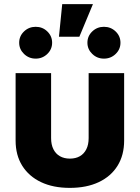

<svg xmlns="http://www.w3.org/2000/svg" viewBox="-20 -891 669 919"><path d="M314 8.3Q234.4 8.3 176.3 -19.3Q118.2 -46.9 86.4 -97.7Q54.7 -148.4 54.7 -218.3V-541H224.6V-230Q224.6 -198.7 235.6 -176.8Q246.6 -154.8 266.8 -143.3Q287.1 -131.8 314.5 -131.8Q342.3 -131.8 362.3 -143.3Q382.3 -154.8 393.3 -176.8Q404.3 -198.7 404.3 -230V-541H574.2V-218.3Q574.2 -148.4 542.7 -97.7Q511.2 -46.9 452.9 -19.3Q394.5 8.3 314 8.3ZM477.5 -610.4Q444.8 -610.4 421.6 -632.8Q398.4 -655.3 398.4 -686.5Q398.4 -718.3 421.6 -740.5Q444.8 -762.7 477.5 -762.7Q510.3 -762.7 533.4 -740.5Q556.6 -718.3 556.6 -686.5Q556.6 -654.8 533.4 -632.6Q510.3 -610.4 477.5 -610.4ZM150.9 -610.4Q118.2 -610.4 95 -632.8Q71.8 -655.3 71.8 -686.5Q71.8 -718.3 95 -740.5Q118.2 -762.7 150.9 -762.7Q183.6 -762.7 206.5 -740.5Q229.5 -718.3 229.5 -686.5Q229.5 -654.8 206.3 -632.6Q183.1 -610.4 150.9 -610.4ZM262.2 -715.3 277.8 -871.1H424.8L359.9 -715.3Z"/></svg>

Font: Inter 17pt ExtraBold
Style: Regular
Weight: 800
Version: Version 4.001;git-66647c0bb